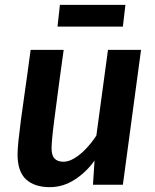

<svg xmlns="http://www.w3.org/2000/svg" viewBox="-20 -763 642 793"><path d="M185.5 10Q122.5 10 87.5 -22.2Q52.5 -54.5 52.5 -125Q52.5 -145.5 56.2 -181.8Q60 -218 66.5 -268Q72.5 -312 79.5 -361.5Q86.5 -411 93.5 -461Q100.5 -511 106.5 -557H243Q240.5 -540 236.8 -512.5Q233 -485 228.5 -452Q224 -419 219.5 -384.8Q215 -350.5 211 -319.8Q207 -289 204 -266.5Q198.5 -224 195.8 -195Q193 -166 193 -150.5Q193 -121 205.5 -108Q218 -95 242 -95Q263.5 -95 287.5 -109.5Q311.5 -124 335 -148.5Q358.5 -173 378 -203L426 -557H562.5L487.5 0H364L370.5 -100Q337 -52.5 288.8 -21.2Q240.5 10 185.5 10ZM217.5 -653 227.5 -743H498L487.5 -653Z"/></svg>

Font: Merriweather Sans SemiBold
Style: Italic
Weight: 600
Italic angle: -7.5°
Designer: Eben Sorkin
Foundry: Eben Sorkin
Version: Version 2.001